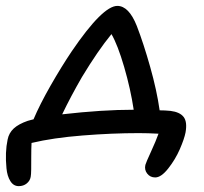

<svg xmlns="http://www.w3.org/2000/svg" viewBox="-50 -507 699 658"><path d="M481.9 101.1Q464.8 101.1 454.6 88.1Q444.3 75.2 448.2 58.1Q450.2 50.3 467.3 13.2Q484.4 -23.9 493.2 -48.8Q457 -50.8 425.8 -50.8Q334.5 -50.8 233.2 -42.7Q131.8 -34.7 58.1 -17.1Q57.1 1.5 57.1 28.3Q57.1 55.2 56.9 73.7Q56.6 92.3 55.2 99.1Q52.7 112.8 41.5 121.8Q30.3 130.9 14.2 130.9Q-3.9 130.9 -14.6 113.5Q-25.4 96.2 -27.8 69.8Q-33.2 14.6 -23.9 -28.8Q-19.5 -51.3 -2.9 -66.7Q13.7 -82 44.9 -92.8Q48.3 -93.8 55.4 -95.7Q62.5 -97.7 64.9 -98.1Q86.4 -148.9 123.5 -213.9Q160.6 -278.8 195.8 -331.1Q301.8 -486.8 352.1 -486.8Q391.6 -486.8 418.9 -418Q442.4 -356.9 464.8 -277.3Q487.3 -197.8 497.1 -128.9Q514.6 -128.9 534.2 -127Q566.4 -123 579.3 -106.2Q592.3 -89.4 585.9 -53.2Q581.5 -30.8 566.2 4.4Q550.8 39.6 526.6 70.3Q502.4 101.1 481.9 101.1ZM231 -243.2Q192.4 -176.3 163.1 -115.2Q300.3 -130.9 408.2 -130.9Q397.5 -202.1 375.5 -277.6Q353.5 -353 332 -390.1Q285.6 -333.5 231 -243.2Z"/></svg>

Font: Shantell Sans Irregular
Style: Italic
Weight: 400
Italic angle: -11.31°
Designer: Stephen Nixon, Anya Danilova, Shantell Martin
Foundry: Arrow Type
Version: Version 1.006;[9816181b4]